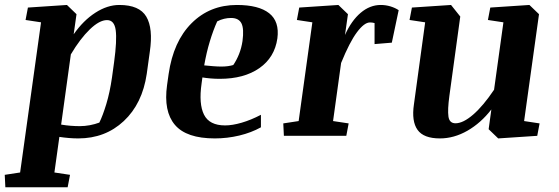

<svg xmlns="http://www.w3.org/2000/svg" viewBox="-46 -561 2308 793"><path d="M69.3 -529.8 230.5 -540.5 270 -502.4 258.3 -419.4Q298.3 -476.6 347.9 -508.5Q397.5 -540.5 446.8 -540.5Q529.8 -540.5 558.3 -492.2Q586.9 -443.8 572.8 -347.7L560.1 -255.9Q542 -132.8 465.3 -61Q388.7 10.7 277.3 10.7Q258.8 10.7 238.3 9Q217.8 7.3 199.2 4.4L178.7 151.4L243.2 161.1L233.4 212.4H-23.9L-26.4 161.1L37.1 151.4L123.5 -468.8L59.6 -478.5ZM425.3 -304.7Q437.5 -394.5 431.9 -436.3Q426.3 -478 396 -478Q364.7 -478 325 -439.7Q285.2 -401.4 246.6 -336.4L206.5 -46.4Q227.1 -43 246.3 -41.5Q265.6 -40 283.7 -40Q304.2 -40 325.2 -43.9Q346.2 -47.9 364.3 -54.7Q378.4 -83 393.1 -131.3Q407.7 -179.7 416.5 -240.7Z M1099.6 -402.3Q1088.4 -323.7 1025.1 -279.5Q961.9 -235.4 861.3 -235.4Q841.8 -235.4 822.8 -237.1Q803.7 -238.8 790 -241.2L786.6 -216.3Q774.4 -131.8 796.6 -87.4Q818.8 -43 883.8 -43Q913.6 -43 952.1 -54.2Q990.7 -65.4 1031.7 -86.9V-35.2Q992.2 -13.2 942.4 -1.2Q892.6 10.7 841.3 10.7Q724.1 10.7 676.5 -45.2Q628.9 -101.1 644 -209.5L650.4 -254.9Q669.9 -390.1 745.4 -465.3Q820.8 -540.5 932.1 -540.5Q1022.5 -540.5 1065.7 -506.3Q1108.9 -472.2 1099.6 -402.3ZM851.1 -472.7Q834.5 -436 820.6 -389.9Q806.6 -343.8 797.4 -291Q815.4 -289.1 834.5 -287.6Q853.5 -286.1 868.7 -286.1Q882.8 -286.1 895.5 -287.8Q908.2 -289.6 917.5 -292.5Q931.2 -312.5 941.2 -337.4Q951.2 -362.3 955.6 -391.6Q962.4 -442.4 951.2 -464.6Q939.9 -486.8 908.2 -486.8Q894 -486.8 879.6 -483.4Q865.2 -480 851.1 -472.7Z M1189.9 -529.8 1351.6 -540.5 1391.1 -502.4 1378.9 -416.5Q1405.3 -475.6 1443.6 -508.1Q1481.9 -540.5 1526.4 -540.5Q1546.9 -540.5 1566.4 -534.7Q1585.9 -528.8 1600.6 -519L1572.3 -384.8L1501 -378.9V-465.8Q1495.6 -467.3 1491 -467.8Q1486.3 -468.3 1481.9 -468.3Q1458.5 -468.3 1428.2 -427.7Q1397.9 -387.2 1362.8 -300.8L1329.6 -61L1394 -51.3L1384.3 0H1126.5L1124 -51.3L1187.5 -61L1244.1 -468.8L1180.2 -478.5Z M1979 -529.8 2140.6 -540.5 2180.2 -502.4 2118.7 -61 2182.6 -51.3 2172.9 0 2011.7 10.7 1972.2 -27.3 1983.4 -108.9Q1940.4 -53.2 1884.8 -21.2Q1829.1 10.7 1771 10.7Q1703.6 10.7 1678.5 -24.7Q1653.3 -60.1 1663.6 -129.9L1710 -468.8L1645.5 -478.5L1655.3 -529.8L1816.9 -540.5L1855 -492.7L1810.1 -165.5Q1802.2 -107.4 1806.2 -79.6Q1810.1 -51.8 1835.4 -51.8Q1866.7 -51.8 1908.2 -87.6Q1949.7 -123.5 1994.6 -190.4L2033.2 -468.8L1969.2 -478.5Z"/></svg>

Font: Noticia Text
Style: Bold Italic
Weight: 700
Italic angle: -8°
Designer: JM Sole
Foundry: JM Sole
Version: Version 1.003